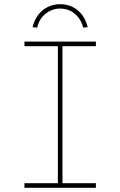

<svg xmlns="http://www.w3.org/2000/svg" viewBox="-20 -899 576 919"><path d="M97 0V-22H257V-678H97V-700H439V-678H279V-22H439V0ZM158 -767 136 -769Q144 -802 162 -826.5Q180 -851 207.5 -865Q235 -879 268 -879Q302 -879 329 -865Q356 -851 374 -826.5Q392 -802 400 -769L378 -767Q368 -808 338 -833Q308 -858 268 -858Q229 -858 198 -833Q167 -808 158 -767Z"/></svg>

Font: Lexend Exa Thin
Style: Regular
Weight: 250
Designer: Bonnie Shaver-Troup, Thomas Jockin
Foundry: Lexend
Version: Version 1.007